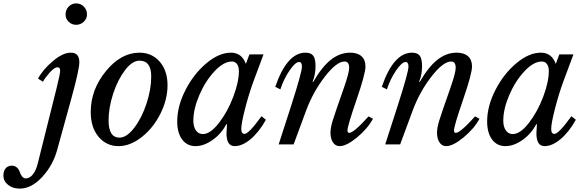

<svg xmlns="http://www.w3.org/2000/svg" viewBox="-211 -850 3447 1130"><path d="M237 -704Q212 -704 193.5 -721.5Q175 -739 175 -765Q175 -792 193 -811Q211 -830 237 -830Q264 -830 282.5 -811Q301 -792 301 -766Q301 -740 282 -722Q263 -704 237 -704ZM11 113Q1 153 -17.5 176.5Q-36 200 -60 200Q-72 200 -81 188.5Q-90 177 -94.5 162.5Q-99 148 -111 136.5Q-123 125 -142 125Q-165 125 -178 141Q-191 157 -191 184Q-191 216 -163.5 238Q-136 260 -95 260Q-26 260 37 192Q100 124 125 34L208 -267Q256 -440 256 -484Q256 -540 206 -540Q158 -540 98.5 -489Q39 -438 13 -387L42 -369Q54 -392 81.5 -423Q109 -454 128 -454Q143 -454 143 -434Q143 -415 122 -331Z M323 -191Q323 -322 412 -431Q501 -540 610 -540Q683 -540 729 -487Q775 -434 775 -348Q775 -265 733.5 -181.5Q692 -98 624 -44Q556 10 486 10Q416 10 369.5 -44.5Q323 -99 323 -191ZM492 -40Q535 -40 579.5 -98.5Q624 -157 651.5 -241Q679 -325 679 -400Q679 -493 610 -493Q567 -493 524 -436Q481 -379 454.5 -297Q428 -215 428 -142Q428 -40 492 -40Z M1154 -488Q1105 -488 1051 -430Q997 -372 962 -290Q927 -208 927 -140Q927 -104 942 -82.5Q957 -61 983 -61Q1027 -61 1078 -127Q1129 -193 1162 -280.5Q1195 -368 1195 -432Q1195 -458 1184 -473Q1173 -488 1154 -488ZM1236 -474 1257 -530H1340L1283 -377Q1255 -302 1232 -213Q1209 -124 1209 -91Q1209 -62 1228 -62Q1253 -62 1328 -166L1354 -145Q1313 -72 1264 -31Q1215 10 1170 10Q1122 10 1122 -65L1125 -118L1121 -119Q1092 -63 1040.5 -26.5Q989 10 940 10Q890 10 861 -29Q832 -68 832 -135Q832 -225 880.5 -320Q929 -415 1003.5 -477.5Q1078 -540 1148 -540Q1212 -540 1236 -474Z M1817 -488Q1770 -488 1701 -399Q1632 -310 1591 -200L1517 0H1429L1503 -229Q1566 -425 1566 -458Q1566 -485 1549 -485Q1527 -485 1493 -435Q1459 -385 1439 -324L1409 -339Q1478 -540 1587 -540Q1619 -540 1632.5 -522Q1646 -504 1646 -461Q1646 -410 1629 -370L1632 -367Q1683 -456 1736 -498Q1789 -540 1850 -540Q1893 -540 1916.5 -519Q1940 -498 1940 -459Q1940 -416 1887 -262Q1834 -108 1834 -83Q1834 -68 1844 -68Q1871 -68 1958 -165L1984 -151Q1952 -92 1890 -41Q1828 10 1788 10Q1763 10 1748.5 -12Q1734 -34 1734 -70Q1734 -97 1746.5 -138.5Q1759 -180 1813 -333Q1844 -422 1844 -451Q1844 -488 1817 -488Z M2444 -488Q2397 -488 2328 -399Q2259 -310 2218 -200L2144 0H2056L2130 -229Q2193 -425 2193 -458Q2193 -485 2176 -485Q2154 -485 2120 -435Q2086 -385 2066 -324L2036 -339Q2105 -540 2214 -540Q2246 -540 2259.5 -522Q2273 -504 2273 -461Q2273 -410 2256 -370L2259 -367Q2310 -456 2363 -498Q2416 -540 2477 -540Q2520 -540 2543.5 -519Q2567 -498 2567 -459Q2567 -416 2514 -262Q2461 -108 2461 -83Q2461 -68 2471 -68Q2498 -68 2585 -165L2611 -151Q2579 -92 2517 -41Q2455 10 2415 10Q2390 10 2375.5 -12Q2361 -34 2361 -70Q2361 -97 2373.5 -138.5Q2386 -180 2440 -333Q2471 -422 2471 -451Q2471 -488 2444 -488Z M2978 -488Q2929 -488 2875 -430Q2821 -372 2786 -290Q2751 -208 2751 -140Q2751 -104 2766 -82.5Q2781 -61 2807 -61Q2851 -61 2902 -127Q2953 -193 2986 -280.5Q3019 -368 3019 -432Q3019 -458 3008 -473Q2997 -488 2978 -488ZM3060 -474 3081 -530H3164L3107 -377Q3079 -302 3056 -213Q3033 -124 3033 -91Q3033 -62 3052 -62Q3077 -62 3152 -166L3178 -145Q3137 -72 3088 -31Q3039 10 2994 10Q2946 10 2946 -65L2949 -118L2945 -119Q2916 -63 2864.5 -26.5Q2813 10 2764 10Q2714 10 2685 -29Q2656 -68 2656 -135Q2656 -225 2704.5 -320Q2753 -415 2827.5 -477.5Q2902 -540 2972 -540Q3036 -540 3060 -474Z"/></svg>

Font: Libre Baskerville
Style: Italic
Weight: 400
Italic angle: -15°
Designer: Pablo Impallari, Rodrigo Fuenzalida
Foundry: Pablo Impallari, Rodrigo Fuenzalida
Version: Version 1.051;Glyphs 3.2.3 (3260)